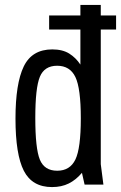

<svg xmlns="http://www.w3.org/2000/svg" viewBox="-20 -750 492 780"><path d="M306.6 -730V-487.6Q288.3 -515.4 261.2 -532.4Q234.1 -549.3 192.4 -549.3Q109.9 -549.3 76.4 -479.9Q42.9 -410.6 42.9 -268Q42.9 -122.4 76.8 -56.2Q110.7 10 191.4 10Q230 10 259.3 -4.6Q288.6 -19.1 312.9 -47.9L323.7 0H400.1L389.4 -83.1V-730ZM308.3 -269.1Q308.3 -147.6 286.3 -102Q264.3 -56.4 212.4 -56.4Q160.4 -56.4 141.9 -101.5Q123.4 -146.6 123.4 -270.9Q123.4 -393 141.9 -437.9Q160.4 -482.9 212.1 -482.9Q264.3 -482.9 286.3 -437Q308.3 -391.1 308.3 -269.1ZM179.6 -630.1H451.6V-687.3H179.6Z"/></svg>

Font: Secuela Black
Style: Regular
Weight: 900
Designer: Fernando Haro
Foundry: deFharo
Version: Version 1.704